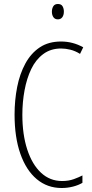

<svg xmlns="http://www.w3.org/2000/svg" viewBox="-20 -932 461 962"><path d="M286 -689Q234 -689 196.5 -661Q159 -633 136.5 -586Q114 -539 103 -479.5Q92 -420 92 -357Q92 -258 116.5 -183Q141 -108 185.5 -66.5Q230 -25 291 -25Q324 -25 350 -34.5Q376 -44 393 -53V-16Q373 -4 345.5 3Q318 10 289 10Q217 10 164 -34.5Q111 -79 82 -161.5Q53 -244 53 -358Q53 -430 66 -496Q79 -562 107 -613.5Q135 -665 179 -694.5Q223 -724 286 -724Q345 -724 397 -695L381 -662Q357 -677 332.5 -683Q308 -689 286 -689ZM270 -912Q287 -912 293.5 -900.5Q300 -889 300 -874Q300 -856 292 -845.5Q284 -835 270 -835Q255 -835 247.5 -846Q240 -857 240 -873Q240 -889 247 -900.5Q254 -912 270 -912Z"/></svg>

Font: Noto Sans Tamil ExtraCondensed ExtraLight
Style: Regular
Weight: 200
Width: 2
Designer: Jelle Bosma - Monotype Design Team
Foundry: Monotype Imaging Inc.
Version: Version 2.004; ttfautohint (v1.8.4.7-5d5b)